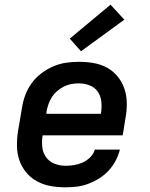

<svg xmlns="http://www.w3.org/2000/svg" viewBox="-20 -792 640 820"><path d="M260 8Q227 8 196 2.5Q165 -3 138.5 -17.5Q112 -32 92.5 -55Q73 -78 63 -107Q53 -136 52.5 -168Q52 -200 57 -232L74 -332Q78 -359 88 -386Q98 -413 115.5 -437Q133 -461 157 -479Q181 -497 207.5 -508.5Q234 -520 262 -524Q290 -528 317 -528Q350 -528 381 -522.5Q412 -517 438 -502.5Q464 -488 483 -464.5Q502 -441 511.5 -412.5Q521 -384 521.5 -352Q522 -320 516 -288L504 -214H162Q158 -189 160.5 -164.5Q163 -140 176.5 -121Q190 -102 212.5 -93Q235 -84 260 -84Q278 -84 296.5 -87Q315 -90 333 -98Q351 -106 365.5 -120.5Q380 -135 385 -153H492Q486 -129 474 -106Q462 -83 444 -63.5Q426 -44 403.5 -30Q381 -16 357 -7Q333 2 308.5 5Q284 8 260 8ZM178 -306H411Q415 -331 413 -355.5Q411 -380 398.5 -399Q386 -418 363.5 -427Q341 -436 316 -436Q301 -436 284.5 -433Q268 -430 253 -422.5Q238 -415 224.5 -403.5Q211 -392 202 -378Q193 -364 187.5 -348.5Q182 -333 179 -317ZM326 -573 278 -627 452 -772 511 -708Z"/></svg>

Font: Iosevka SS04 SmBd Ex Obl
Style: Regular
Weight: 600
Width: 7
Italic angle: -9°
Monospace: yes
Designer: Belleve Invis
Foundry: Belleve Invis
Version: Version 19.0.0; ttfautohint (v1.8.4)